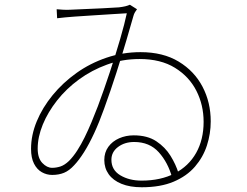

<svg xmlns="http://www.w3.org/2000/svg" viewBox="-20 -763 1040 810"><path d="M219 -724Q229 -723 246 -722Q263 -721 277 -722Q296 -723 333.5 -724.5Q371 -726 412 -728Q453 -730 482 -732Q498 -734 508.5 -736.5Q519 -739 528 -743L558 -724Q554 -719 549.5 -711.5Q545 -704 543 -696Q532 -657 513.5 -594Q495 -531 471 -456Q447 -381 419 -304Q399 -248 377.5 -201.5Q356 -155 334.5 -121Q313 -87 293 -66Q272 -43 250 -34Q228 -25 200 -25Q177 -25 156.5 -36.5Q136 -48 123.5 -72.5Q111 -97 111 -135Q111 -193 135 -251Q159 -309 202 -361.5Q245 -414 302.5 -455Q360 -496 429 -519.5Q498 -543 573 -543Q668 -543 734 -503Q800 -463 834.5 -397Q869 -331 869 -251Q869 -199 853 -149.5Q837 -100 802.5 -60Q768 -20 712.5 3.5Q657 27 578 27Q528 27 492.5 12.5Q457 -2 438.5 -28Q420 -54 420 -88Q420 -120 437 -143.5Q454 -167 482.5 -179.5Q511 -192 544 -192Q602 -192 639.5 -167Q677 -142 699.5 -105.5Q722 -69 733 -33L706 -14Q689 -77 650 -120.5Q611 -164 546 -164Q506 -164 478 -143Q450 -122 450 -89Q450 -46 487.5 -23.5Q525 -1 577 -1Q658 -1 717 -31.5Q776 -62 807.5 -118Q839 -174 839 -249Q839 -320 808.5 -380Q778 -440 718 -477Q658 -514 569 -514Q496 -514 431.5 -490.5Q367 -467 313.5 -428Q260 -389 221 -339.5Q182 -290 160.5 -237.5Q139 -185 139 -136Q139 -96 158.5 -75.5Q178 -55 200 -55Q217 -55 234.5 -60.5Q252 -66 271 -84Q289 -102 305.5 -127.5Q322 -153 337 -183.5Q352 -214 366 -247.5Q380 -281 393 -315Q419 -385 443.5 -459Q468 -533 487 -598.5Q506 -664 515 -707Q493 -706 457 -703.5Q421 -701 378.5 -698.5Q336 -696 295 -693Q254 -690 221 -686Z"/></svg>

Font: Noto Sans TC Thin
Style: Regular
Weight: 100
Designer: Ryoko NISHIZUKA 西塚涼子 (kana, bopomofo & ideographs); Paul D. Hunt (Latin, Greek & Cyrillic); Sandoll Communications 산돌커뮤니
Foundry: Adobe
Version: Version 2.004-H2;hotconv 1.0.118;makeotfexe 2.5.65603